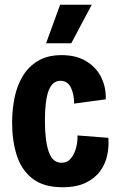

<svg xmlns="http://www.w3.org/2000/svg" viewBox="-20 -775 488 808"><path d="M244 13Q163 13 116.5 -23.5Q70 -60 50.5 -121.5Q31 -183 31 -258Q31 -314 41.5 -365Q52 -416 76.5 -456Q101 -496 141 -519.5Q181 -543 239 -543Q301 -543 343.5 -517Q386 -491 406.5 -448.5Q427 -406 425 -357L292 -339Q292 -379 278 -407Q264 -435 234 -435Q201 -435 185 -394.5Q169 -354 169 -267Q169 -183 185 -136.5Q201 -90 239 -90Q263 -90 278 -108Q293 -126 300 -152Q307 -178 306 -205L436 -195Q439 -160 431.5 -123Q424 -86 402 -55.5Q380 -25 341 -6Q302 13 244 13ZM280 -593H174L233 -755H366Z"/></svg>

Font: Bricolage Grotesque 10pt Condensed Bricolage Grotesque 10pt Condensed Regular
Style: Bold
Weight: 700
Width: 3
Designer: Mathieu Triay
Foundry: Atelier Triay
Version: Version 1.000; ttfautohint (v1.8.4.7-5d5b);gftools[0.9.32]